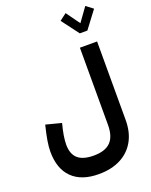

<svg xmlns="http://www.w3.org/2000/svg" viewBox="-211 -1072 1124 1427"><g transform="rotate(-20 351.0 -358.5)"><path d="M599.4 -785.5 701.9 -921.5 647.3 -962.8 569.4 -854.8 491.5 -962.8 437 -921.5 539.4 -785.5ZM327.8 104Q242.8 104 202.2 68.2Q161.5 32.3 161.5 -42.6Q161.5 -72.9 167.9 -113Q174.3 -153.2 187.9 -204.6L65.9 -236.1Q48.1 -163.6 40.6 -116.9Q33 -70.2 33 -32.9Q33 102.1 106.3 174.3Q179.5 246.4 316.1 246.4Q416.2 246.4 488.6 209.3Q561.1 172.1 600.3 102.7Q639.6 33.3 639.6 -63.6V-684.9H503.7V-74Q503.7 16.9 460.8 60.4Q417.9 104 327.8 104Z"/></g></svg>

Font: Estedad-FD VF
Style: Regular
Weight: 100
Designer: Amin Abedi
Version: Version 7.3